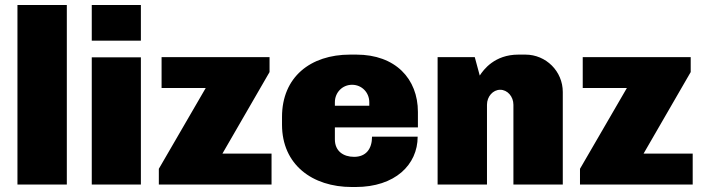

<svg xmlns="http://www.w3.org/2000/svg" viewBox="-20 -740 2822 770"><path d="M248 -720H50V0H248Z M545 -577V-720H348V-577ZM545 0V-510H348V0Z M1061 -511H628V-387H805L617 -63V0H1069V-124H872L1061 -451Z M1409 -521H1384C1225 -521 1111 -431 1111 -271V-240C1111 -80 1232 10 1391 10H1406C1564 10 1655 -79 1655 -192H1472C1472 -143 1448 -111 1400 -111C1357 -111 1323 -134 1323 -181V-229H1656V-291C1656 -424 1566 -521 1409 -521ZM1392 -400C1431 -400 1461 -369 1461 -330V-316H1323V-330C1323 -369 1353 -400 1392 -400Z M2087 -521H2059C1963 -521 1919 -460 1904 -437L1884 -511H1735V0H1933V-320C1933 -353 1957 -380 1986 -380C2015 -380 2039 -353 2039 -320V0H2237V-371C2237 -454 2170 -521 2087 -521Z M2750 -511H2317V-387H2494L2306 -63V0H2758V-124H2561L2750 -451Z"/></svg>

Font: Chivo Light
Style: Bold
Weight: 900
Designer: Hector Gatti
Foundry: Omnibus-Type
Version: Version 1.003;PS 001.003;hotconv 1.0.70;makeotf.lib2.5.58329